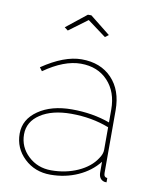

<svg xmlns="http://www.w3.org/2000/svg" viewBox="-83 -793 691 866"><g transform="rotate(10 262.0 -360.0)"><path d="M156 -656 249 -730H265L358 -656L342 -644L257 -707L172 -644ZM39 -149Q39 -214 99 -255.5Q159 -297 253 -297Q348 -297 427 -268V-327Q427 -408 380.5 -457.5Q334 -507 257 -507Q180 -507 89 -443L77 -459Q177 -527 257 -527Q344 -527 395.5 -473Q447 -419 447 -327V-40Q447 -20 463 -20V0Q452 0 449 -2Q427 -10 427 -40V-88Q391 -42 333 -16Q275 10 207 10Q136 10 87.5 -36Q39 -82 39 -149ZM412 -102Q427 -123 427 -143V-246Q347 -277 253 -277Q166 -277 112.5 -242Q59 -207 59 -149Q59 -91 102 -50.5Q145 -10 207 -10Q274 -10 329.5 -35Q385 -60 412 -102Z"/></g></svg>

Font: Raleway-v4020 Thin
Style: Regular
Weight: 250
Designer: Matt McInerney, Pablo Impallari, Rodrigo Fuenzalida
Foundry: Matt McInerney, Pablo Impallari, Rodrigo Fuenzalida
Version: Version 4.020;PS 004.020;hotconv 1.0.88;makeotf.lib2.5.64775